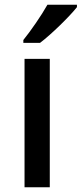

<svg xmlns="http://www.w3.org/2000/svg" viewBox="-20 -786 343 806"><path d="M303 -756V-766H179C154 -721 108 -655 78 -618V-606H148C196 -642 274 -719 303 -756ZM189 0V-539H83V0Z"/></svg>

Font: Noto Sans Devanagari UI Medium
Style: Regular
Weight: 500
Designer: Jelle Bosma - Monotype Design Team
Foundry: Monotype Imaging Inc.
Version: Version 2.004